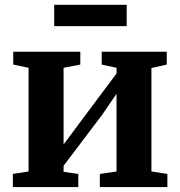

<svg xmlns="http://www.w3.org/2000/svg" viewBox="-20 -756 728 776"><path d="M32 0V-53L95.5 -63V-482L33.5 -495V-547H304.5V-495L237 -482V-172L294.5 -249.5L451 -459V-482L391 -495V-547H654V-495L592 -481V-63L656.5 -53V0H383.5V-53L451 -63V-377L392.5 -291.5L237 -86V-61.5L296.5 -53V0ZM492 -736.5V-650.5H199V-736.5Z"/></svg>

Font: Merriweather Text Regular
Style: Bold
Weight: 700
Designer: Eben Sorkin
Foundry: Eben Sorkin
Version: Version 2.100; ttfautohint (v1.7.19-72a1) -l 8 -r 50 -G 200 